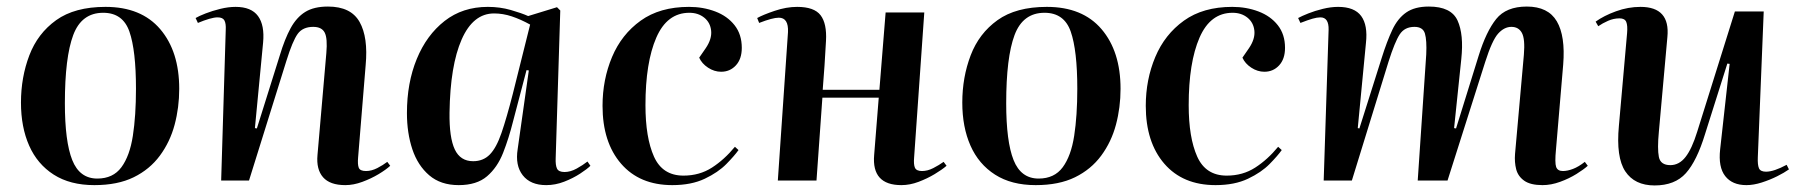

<svg xmlns="http://www.w3.org/2000/svg" viewBox="-20 -551 5490 586"><path d="M268 14Q194 14 144 -18Q94 -50 69 -106.5Q44 -163 44 -238Q44 -315 69.5 -382Q95 -449 151.5 -489.5Q208 -530 302 -530Q411 -530 469 -462Q527 -394 527 -280Q527 -223 513 -170.5Q499 -118 468 -76Q437 -34 388 -10Q339 14 268 14ZM277 -6Q325 -6 350.5 -40.5Q376 -75 385.5 -136.5Q395 -198 395 -280Q395 -397 375 -454.5Q355 -512 295 -512Q229 -512 203.5 -444Q178 -376 178 -236Q178 -119 200.5 -62.5Q223 -6 277 -6Z M1171 -45Q1158 -33 1135.5 -19.5Q1113 -6 1086 4Q1059 14 1034 14Q987 14 966 -10Q945 -34 949 -78L976 -389Q980 -434 971 -451.5Q962 -469 936 -469Q904 -469 888.5 -447.5Q873 -426 854 -365L740 0H655L669 -460Q670 -479 665 -488.5Q660 -498 644 -498Q634 -498 618.5 -493.5Q603 -489 584 -481L577 -496Q587 -502 607.5 -510Q628 -518 652.5 -524Q677 -530 699 -530Q747 -530 767.5 -502Q788 -474 783 -421L758 -160L764 -159L834 -382Q849 -432 867 -465Q885 -498 911.5 -514.5Q938 -531 981 -531Q1051 -531 1077.5 -484Q1104 -437 1096 -352L1073 -71Q1071 -49 1075 -39Q1079 -29 1097 -29Q1114 -29 1131.5 -38Q1149 -47 1162 -57Z M1676 -69Q1675 -47 1680 -36.5Q1685 -26 1703 -26Q1721 -26 1740 -36.5Q1759 -47 1773 -58L1782 -45Q1772 -35 1750.5 -21Q1729 -7 1702 3.5Q1675 14 1647 14Q1599 14 1575.5 -16Q1552 -46 1560 -96L1594 -336L1587 -337L1546 -181Q1533 -129 1515.5 -84.5Q1498 -40 1466.5 -13Q1435 14 1380 14Q1325 14 1290 -16Q1255 -46 1238.5 -95.5Q1222 -145 1222 -206Q1222 -298 1252 -371Q1282 -444 1337 -487Q1392 -530 1469 -530Q1506 -530 1539 -520.5Q1572 -511 1592 -502L1680 -529L1690 -519ZM1424 -59Q1455 -59 1475 -79.5Q1495 -100 1510.5 -145Q1526 -190 1545 -264L1598 -476Q1569 -492 1542 -501Q1515 -510 1488 -510Q1424 -510 1389 -430.5Q1354 -351 1352 -207Q1351 -131 1368 -95Q1385 -59 1424 -59Z M2083 -530Q2126 -530 2163 -516Q2200 -502 2222 -474Q2244 -446 2244 -405Q2244 -371 2226 -351.5Q2208 -332 2181 -332Q2160 -332 2141 -344.5Q2122 -357 2114 -375L2134 -404Q2153 -432 2150.5 -457Q2148 -482 2129.5 -497Q2111 -512 2084 -512Q2016 -512 1983 -436Q1950 -360 1950 -230Q1950 -131 1976 -73Q2002 -15 2066 -15Q2115 -15 2153 -39.5Q2191 -64 2223 -103L2234 -93Q2222 -76 2197 -50.5Q2172 -25 2131 -5.5Q2090 14 2032 14Q1932 14 1875.5 -51.5Q1819 -117 1819 -228Q1819 -308 1848 -377Q1877 -446 1935.5 -488Q1994 -530 2083 -530Z M2662 -253H2490L2472 0H2354L2385 -453Q2387 -497 2357 -497Q2338 -497 2297 -481L2291 -496Q2309 -506 2344.5 -518Q2380 -530 2413 -530Q2465 -530 2484.5 -504.5Q2504 -479 2501 -426Q2499 -388 2496.5 -351Q2494 -314 2491 -277H2664L2683 -513H2801L2770 -71Q2768 -49 2772.5 -39Q2777 -29 2794 -29Q2811 -29 2828.5 -38Q2846 -47 2860 -57L2869 -45Q2855 -33 2832.5 -19.5Q2810 -6 2783.5 4Q2757 14 2731 14Q2640 14 2648 -78Z M3141 14Q3067 14 3017 -18Q2967 -50 2942 -106.5Q2917 -163 2917 -238Q2917 -315 2942.5 -382Q2968 -449 3024.5 -489.5Q3081 -530 3175 -530Q3284 -530 3342 -462Q3400 -394 3400 -280Q3400 -223 3386 -170.5Q3372 -118 3341 -76Q3310 -34 3261 -10Q3212 14 3141 14ZM3150 -6Q3198 -6 3223.5 -40.5Q3249 -75 3258.5 -136.5Q3268 -198 3268 -280Q3268 -397 3248 -454.5Q3228 -512 3168 -512Q3102 -512 3076.5 -444Q3051 -376 3051 -236Q3051 -119 3073.5 -62.5Q3096 -6 3150 -6Z M3741 -530Q3784 -530 3821 -516Q3858 -502 3880 -474Q3902 -446 3902 -405Q3902 -371 3884 -351.5Q3866 -332 3839 -332Q3818 -332 3799 -344.5Q3780 -357 3772 -375L3792 -404Q3811 -432 3808.5 -457Q3806 -482 3787.5 -497Q3769 -512 3742 -512Q3674 -512 3641 -436Q3608 -360 3608 -230Q3608 -131 3634 -73Q3660 -15 3724 -15Q3773 -15 3811 -39.5Q3849 -64 3881 -103L3892 -93Q3880 -76 3855 -50.5Q3830 -25 3789 -5.5Q3748 14 3690 14Q3590 14 3533.5 -51.5Q3477 -117 3477 -228Q3477 -308 3506 -377Q3535 -446 3593.5 -488Q3652 -530 3741 -530Z M4333 -385Q4335 -428 4329 -448.5Q4323 -469 4297 -469Q4267 -469 4252 -446Q4237 -423 4218 -363L4106 0H4020L4035 -460Q4036 -498 4010 -498Q4000 -498 3986 -494Q3972 -490 3949 -481L3942 -496Q3953 -502 3973 -510Q3993 -518 4017.5 -524Q4042 -530 4064 -530Q4114 -530 4134.5 -502Q4155 -474 4149 -420L4124 -160L4129 -159L4197 -374Q4213 -425 4229.5 -460Q4246 -495 4272 -513Q4298 -531 4341 -531Q4409 -531 4428.5 -488.5Q4448 -446 4440 -371L4418 -160L4424 -159L4493 -381Q4516 -455 4546.5 -493Q4577 -531 4640 -531Q4705 -531 4731.5 -486Q4758 -441 4751 -354L4729 -95Q4725 -54 4729.5 -41.5Q4734 -29 4750 -29Q4764 -29 4781 -35.5Q4798 -42 4817 -57L4826 -45Q4814 -34 4791.5 -20Q4769 -6 4741.5 4Q4714 14 4688 14Q4651 14 4632 0.5Q4613 -13 4607.5 -34.5Q4602 -56 4604 -81L4631 -384Q4635 -432 4625 -450.5Q4615 -469 4593 -469Q4571 -469 4552.5 -448.5Q4534 -428 4513 -362L4398 0H4307Z M4850 -485Q4875 -503 4912 -516.5Q4949 -530 4987 -530Q5078 -530 5069 -438L5043 -149Q5038 -97 5043 -72Q5048 -47 5078 -47Q5105 -47 5124.5 -72Q5144 -97 5160 -149L5275 -516H5363L5345 -71Q5344 -48 5348.5 -37.5Q5353 -27 5370 -27Q5394 -27 5433 -48L5440 -34Q5426 -24 5404 -13Q5382 -2 5357 6Q5332 14 5310 14Q5267 14 5245.5 -13.5Q5224 -41 5230 -95L5259 -356L5252 -357L5184 -142Q5159 -60 5125.5 -22.5Q5092 15 5030 15Q4969 15 4940.5 -28Q4912 -71 4921 -167L4946 -450Q4948 -473 4943.5 -484Q4939 -495 4923 -495Q4905 -495 4888 -487.5Q4871 -480 4858 -471Z"/></svg>

Font: Literata 72pt SemiBold
Style: Italic
Weight: 600
Italic angle: -2°
Designer: Latin by Veronika Burian and Jose Scaglione. Greek by Irene Vlachou. Cyrillic by Vera Evstafieva
Foundry: TypeTogether
Version: Version 3.002